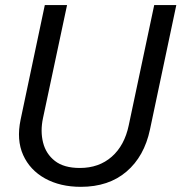

<svg xmlns="http://www.w3.org/2000/svg" viewBox="-20 -723 713 755"><path d="M297.9 11.7Q216.8 11.7 157.2 -21.2Q97.7 -54.2 71 -113.5Q44.4 -172.9 61 -252.4L156.2 -703.1H243.7L148.9 -257.8Q138.2 -207 149.4 -162.4Q160.6 -117.7 196 -90.1Q231.4 -62.5 293.9 -62.5Q369.1 -62.5 419.4 -106.7Q469.7 -150.9 486.3 -230.5L586.4 -703.1H673.3L569.8 -213.9Q547.4 -107.9 477.3 -48.1Q407.2 11.7 297.9 11.7Z"/></svg>

Font: Schibsted Grotesk
Style: Italic
Weight: 400
Italic angle: -12°
Designer: Bakken & Baeck AS, Henrik Kongsvoll
Foundry: Schibsted ASA
Version: Version 1.100; ttfautohint (v1.8.4.7-5d5b);gftools[0.9.25]